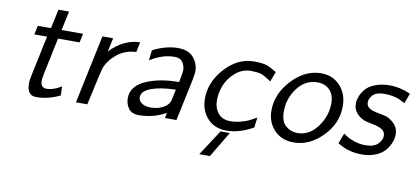

<svg xmlns="http://www.w3.org/2000/svg" viewBox="-70 -811 2702 1243"><g transform="rotate(10 1281.0 -189.5)"><path d="M100.1 -386.2 112.8 -444.8H199.2L226.1 -570.8H295.9L269 -444.8H410.2L397.9 -386.2H255.9Q248 -348.1 240.5 -313Q232.9 -277.8 228.5 -254.4Q224.1 -231 219 -209.5Q213.9 -188 211.4 -174.6Q209 -161.1 206.5 -149.7Q204.1 -138.2 203.1 -131.6Q202.1 -125 201.2 -120.1Q200.2 -115.2 199.7 -111.6Q199.2 -107.9 199.2 -106Q199.2 -104 199.2 -100.1Q199.2 -53.2 238.8 -53.2Q283.7 -53.2 335 -85.9L337.9 -26.9Q260.7 11.2 181.2 11.2Q121.1 11.2 121.1 -65.9Q121.1 -71.8 121.1 -75.4Q121.1 -79.1 121.6 -83.5Q122.1 -87.9 123 -94Q124 -100.1 125.5 -107.7Q127 -115.2 129.4 -128.2Q131.8 -141.1 135 -155Q138.2 -168.9 143.1 -192.9Q147.9 -216.8 153.6 -242.4Q159.2 -268.1 167 -306.6Q174.8 -345.2 184.1 -386.2Z M441.9 0 536.6 -450.2H606.9L587.9 -359.9Q674.8 -451.7 783.7 -455.1L770 -388.2Q700.2 -386.2 647.9 -345.2Q595.7 -304.2 573.7 -250Q566.9 -231.9 516.6 0Z M767.6 -85Q767.6 -169.9 872.6 -210.9Q957.5 -245.1 1076.7 -245.1Q1089.8 -309.1 1089.8 -323.2Q1089.8 -352.1 1074.2 -376.5Q1058.6 -400.9 1021.5 -400.9Q1008.3 -400.9 996.6 -399.9Q984.9 -398.9 973.1 -396.5Q961.4 -394 952.6 -392.1Q943.8 -390.1 932.9 -385.5Q921.9 -380.9 915.8 -378.9Q909.7 -377 898.7 -371.6Q887.7 -366.2 885.3 -364.5Q882.8 -362.8 871.8 -356.4Q860.8 -350.1 859.9 -350.1L867.7 -417Q951.7 -460.9 1033.7 -460.9Q1101.6 -460.9 1135 -421.4Q1168.5 -381.8 1168.5 -330.1Q1168.5 -321.3 1160.6 -274.9L1102.5 0H1026.9L1033.7 -35.2Q953.6 10.7 856.4 11.2Q808.6 11.2 788.1 -18.3Q767.6 -47.9 767.6 -85ZM842.8 -104Q842.8 -82 864.3 -66.4Q885.7 -50.8 921.9 -50.8Q966.8 -50.8 1001.2 -67.9Q1035.6 -85 1046.9 -112.8Q1050.8 -124 1064.5 -192.9Q966.3 -190.9 903.8 -168Q842.8 -145 842.8 -104Z M1259.8 -169.9Q1259.8 -278.8 1342.8 -369.9Q1425.8 -460.9 1533.7 -460.9Q1585.4 -460.9 1613.5 -451.9Q1641.6 -442.9 1681.6 -417L1656.7 -351.1Q1611.8 -383.3 1588.4 -390.1Q1562.5 -397 1523.4 -397Q1466.3 -397 1422.4 -359.4Q1378.4 -321.8 1358.4 -272.5Q1338.4 -223.1 1338.4 -173.8Q1338.4 -120.6 1366.5 -86.9Q1394.5 -53.2 1446.8 -53.2Q1482.9 -53.2 1517.8 -63.2Q1552.7 -73.2 1568.6 -81.1Q1584.5 -88.9 1615.7 -106.9L1607.4 -40Q1517.6 10.7 1433.6 11.2Q1353.5 11.2 1306.6 -40.3Q1259.8 -91.8 1259.8 -169.9ZM1286.6 191.9 1396.5 22.9H1457.5L1356.4 191.9Z M1697.3 -168.9Q1697.3 -278.8 1783 -369.9Q1868.7 -460.9 1973.6 -460.9Q2050.8 -460.9 2099.1 -408Q2147.5 -355 2147.5 -273.9Q2147.5 -161.1 2062.5 -75Q1977.5 11.2 1873.5 11.2Q1795.4 11.2 1746.3 -39.8Q1697.3 -90.8 1697.3 -168.9ZM1777.3 -175.8Q1777.3 -109.9 1810.8 -81.5Q1844.2 -53.2 1887.7 -53.2Q1965.8 -53.2 2018.6 -125Q2071.3 -196.8 2071.3 -279.8Q2071.3 -335 2041.3 -366.9Q2011.2 -398.9 1960.4 -398.9Q1881.3 -398.9 1829.3 -330.8Q1777.3 -262.7 1777.3 -175.8Z M2161.6 -34.2 2187.5 -102.1Q2208.5 -87.9 2219.5 -81.1Q2230.5 -74.2 2264.4 -63Q2298.3 -51.8 2334.5 -51.8Q2390.6 -51.8 2416.5 -77.9Q2442.4 -104 2442.4 -131.8Q2442.4 -158.7 2421.4 -172.4Q2400.4 -186 2357.9 -194.6Q2315.4 -203.1 2307.6 -206.1Q2274.4 -217.3 2251 -243.2Q2227.5 -269 2227.5 -306.2Q2227.5 -327.1 2236.1 -351.1Q2244.6 -375 2264.6 -400.9Q2284.7 -426.8 2326.7 -443.8Q2368.7 -460.9 2425.3 -460.9Q2494.1 -460.9 2561.5 -430.2L2536.6 -363.8Q2512.7 -377 2499 -383.1Q2485.4 -389.2 2459 -395Q2432.6 -400.9 2400.4 -400.9Q2347.2 -400.9 2324.7 -377.4Q2302.2 -354 2302.2 -329.1Q2302.2 -302.2 2324 -289.6Q2345.7 -276.9 2386.5 -270Q2427.2 -263.2 2443.4 -255.9Q2469.2 -244.6 2492.9 -219.2Q2516.6 -193.8 2516.6 -153.8Q2516.6 -128.9 2506.6 -102.5Q2496.6 -76.2 2475.6 -49.6Q2454.6 -22.9 2414.1 -5.9Q2373.5 11.2 2320.3 11.2Q2232.4 10.7 2161.6 -34.2Z"/></g></svg>

Font: CMU Sans Serif
Style: Oblique
Weight: 500
Italic angle: -12°
Version: Version 0.7.0